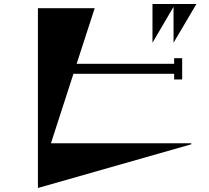

<svg xmlns="http://www.w3.org/2000/svg" viewBox="-20 -859 1040 957"><path d="M845 -646V-825L740 -646V-839H959ZM234 -145H933L934 -140L169 78V-818H452L362 -541H848V-569H888V-463H848V-491H346Z"/></svg>

Font: Chokokutai
Style: Regular
Weight: 400
Designer: 108号,108go
Foundry: Font Zone 108
Version: Version 1.000; ttfautohint (v1.8.3)